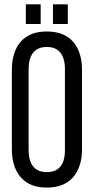

<svg xmlns="http://www.w3.org/2000/svg" viewBox="-20 -851 429 878"><path d="M34.2 -168.9V-530.8Q34.2 -613.3 74.7 -660.2Q115.2 -707 193.8 -707Q272.9 -707 314 -660.2Q355 -613.3 355 -530.8V-168.9Q355 -87.4 314 -40.3Q272.9 6.8 193.8 6.8Q115.7 6.8 75 -40.3Q34.2 -87.4 34.2 -168.9ZM98.1 -741.2V-831.1H166V-741.2ZM110.8 -165Q110.8 -116.2 131.6 -90.1Q152.3 -64 193.8 -64Q276.9 -64 276.9 -165V-535.2Q276.9 -583.5 256.3 -609.9Q235.8 -636.2 193.8 -636.2Q152.3 -636.2 131.6 -609.9Q110.8 -583.5 110.8 -535.2ZM222.2 -741.2V-831.1H290V-741.2Z"/></svg>

Font: Bebas Neue Regular
Style: Regular
Weight: 400
Designer: Ryoichi Tsunekawa
Foundry: Ryoichi Tsunekawa
Version: Version 001.003